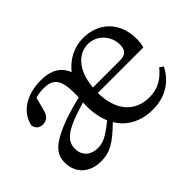

<svg xmlns="http://www.w3.org/2000/svg" viewBox="-96 -785 1051 1051"><g transform="rotate(-45 429.0 -260.0)"><path d="M234 -50C184 -50 143 -80 143 -137C143 -175 160 -215 255 -252C279 -261 316 -274 354 -285C353 -276 353 -267 353 -257C353 -205 362 -160 378 -122C305 -64 277 -50 234 -50ZM450 -304C461 -437 532 -492 598 -492C669 -492 721 -433 721 -365C721 -329 707 -304 660 -304ZM800 -264C805 -279 808 -300 808 -324C808 -454 722 -534 603 -534C533 -534 471 -501 427 -446C403 -508 350 -534 277 -534C164 -534 84 -481 65 -397C68 -371 85 -354 114 -354C142 -354 162 -370 171 -404L192 -483C215 -490 235 -492 255 -492C324 -492 357 -464 357 -357V-321C313 -310 267 -297 231 -285C88 -233 50 -188 50 -123C50 -34 115 14 195 14C262 14 306 -8 393 -93C435 -23 508 14 597 14C696 14 767 -34 806 -111L785 -126C746 -79 702 -47 631 -47C523 -47 449 -122 448 -264Z"/></g></svg>

Font: Noto Serif SC Medium
Style: Regular
Weight: 500
Designer: Ryoko NISHIZUKA 西塚涼子 (kana & ideographs); Frank Grießhammer (Latin, Greek & Cyrillic); Wenlong ZHANG 张文龙 (bopomofo); San
Foundry: Adobe Systems Incorporated
Version: Version 1.001;PS 1.001;hotconv 16.6.54;makeotf.lib2.5.65590